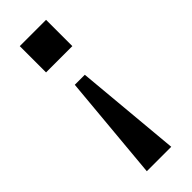

<svg xmlns="http://www.w3.org/2000/svg" viewBox="-234 -517 754 754"><g transform="rotate(-45 143.0 -140.0)"><path d="M170.9 -230 210.9 210H75.2L115.2 -230ZM69.8 -490.2H215.8V-344.2H69.8Z"/></g></svg>

Font: Aldrich [RUS by Daymarius]
Style: Regular
Weight: 400
Designer: Matthew Desmond
Foundry: Matthew Desmond
Version: Version 1.002 August 24, 2018